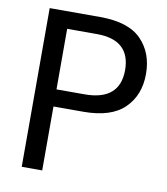

<svg xmlns="http://www.w3.org/2000/svg" viewBox="-80 -772 731 840"><g transform="rotate(10 285.5 -352.5)"><path d="M164 0H73V-705H297Q423 -705 480.5 -646.5Q538 -588 538 -494Q538 -400 479 -342Q420 -284 297 -284H164ZM289 -360Q444 -360 445 -494Q445 -629 296 -629H164V-360Z"/></g></svg>

Font: Ulagadi Sans
Style: Regular
Weight: 400
Designer: Ninad Kale (Devanagari), Jonny Pinhorn (Latin)
Foundry: Indian Type Foundry
Version: Version 3.01;March 29, 2020;FontCreator 12.0.0.2522 64-bit; 